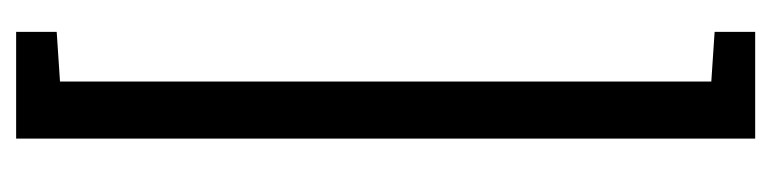

<svg xmlns="http://www.w3.org/2000/svg" viewBox="-370 -412 933 232"><g transform="rotate(-90 96.0 -296.5)"><path d="M44 150V-743H173V-694L113 -690V97L173 101V150Z"/></g></svg>

Font: Saira UltraCondensed Medium
Style: Regular
Weight: 500
Width: 1
Designer: Hector Gatti with collaboration of the Omnibus-Type team
Foundry: Omnibus-Type
Version: Version 1.101